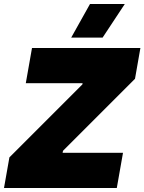

<svg xmlns="http://www.w3.org/2000/svg" viewBox="-44 -940 722 960"><path d="M-24 0H540L571 -176H269L271 -186L631 -546L658 -700H116L85 -524H369L368 -518L3 -153ZM580 -920H406L312 -752H469Z"/></svg>

Font: Fixel Display Black
Style: Italic
Weight: 900
Italic angle: -10°
Designer: AlfaBravo + MacPaw
Foundry: Kyrylo Tkachov, Marchela Mozhyna, Serhii Makarenko, Maria Weinstein, Zakhar Kryvoshyya
Version: Version 1.210;Glyphs 3.2 (3217)